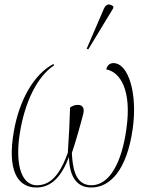

<svg xmlns="http://www.w3.org/2000/svg" viewBox="-20 -825 662 855"><path d="M373 -605 484 -788 485 -796C471 -808 454 -811 443 -787L366 -608ZM142 10C212 10 256 -44 287 -126C289 -45 317 10 386 10C471 10 545 -68 571 -252C593 -406 553 -544 485 -544C468 -544 457 -533 453 -516C517 -504 567 -421 543 -252C523 -104 469 0 387 0C310 0 303 -89 300 -144C314 -183 341 -279 350 -315C357 -340 351 -358 326 -358C313 -358 301 -353 292 -346C290 -276 287 -219 282 -144C258 -80 222 0 145 0C67 0 47 -112 70 -242C92 -371 145 -484 221 -534L218 -540C131 -495 66 -379 42 -242C11 -68 57 10 142 10Z"/></svg>

Font: Noto Serif Display Condensed Thin
Style: Italic
Weight: 100
Width: 3
Italic angle: -12°
Designer: Monotype Design Team
Foundry: Monotype Imaging Inc.
Version: Version 2.009